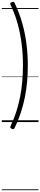

<svg xmlns="http://www.w3.org/2000/svg" viewBox="-20 -1356 448 2133"><path d="M98 43Q135 -34 161 -115Q187 -196 203.5 -280.5Q220 -365 227.5 -452.5Q235 -540 235 -629Q235 -748 221 -863Q207 -978 177 -1088.5Q147 -1199 98 -1300Q92 -1314 95 -1320Q98 -1326 111 -1332Q124 -1337 130 -1335.5Q136 -1334 142 -1323Q196 -1211 228 -1096Q260 -981 274.5 -864Q289 -747 289 -628Q289 -540 281.5 -452Q274 -364 256.5 -277Q239 -190 211 -104Q183 -18 142 66Q136 76 130 78Q124 80 111 75Q98 69 95 63Q92 57 98 43ZM0 747H408V757H0ZM0 -20H408V0H0ZM0 -505H408V-500H0ZM0 -1267H408V-1257H0Z"/></svg>

Font: Playwrite VN Guides
Style: Regular
Weight: 400
Designer: Veronika Burian, José Scaglione
Foundry: TypeTogether
Version: Version 1.003